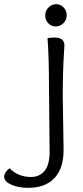

<svg xmlns="http://www.w3.org/2000/svg" viewBox="-155 -648 400 921"><path d="M83 79 80 -231Q80 -374 73 -465Q89 -468 107 -468Q154 -468 154 -430Q154 -426 152 -396Q146 -304 146 -190L150 72Q150 160 106 206.5Q62 253 -20 253Q-66 253 -100.5 238Q-135 223 -135 200.5Q-135 178 -109 159Q-68 201 -6 201Q34 201 58.5 172Q83 143 83 79ZM165 -574.5Q165 -552 149 -536.5Q133 -521 112.5 -521Q92 -521 77 -536Q62 -551 62 -574Q62 -597 78 -612.5Q94 -628 114.5 -628Q135 -628 150 -612.5Q165 -597 165 -574.5Z"/></svg>

Font: Overlock
Style: Regular
Weight: 400
Designer: Dario Muhafara
Foundry: Dario Manuel Muhafara
Version: Version 1.002